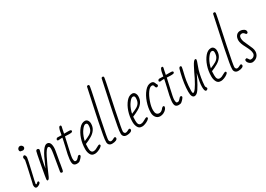

<svg xmlns="http://www.w3.org/2000/svg" viewBox="2 -1959 4123 2975"><g transform="rotate(-30 2063.0 -471.0)"><path d="M31 -45Q31 -59 36 -70Q41 -87 45 -109L60 -176L80 -264Q90 -313 104 -374Q106 -380 108 -394Q118 -437 118 -444V-454Q118 -462 111 -487Q111 -499 119.5 -509Q128 -519 140 -519Q151 -519 159 -504Q167 -489 167 -471Q167 -451 121 -255Q75 -59 75 -47Q75 -36 85 -36Q90 -36 103 -49Q115 -61 123 -61Q139 -61 139 -41Q139 -29 125 -17Q111 -5 93 2.5Q75 10 65 10Q31 10 31 -45ZM142 -598H138Q109 -598 109 -632Q109 -649 123.5 -663Q138 -677 155 -677Q172 -677 187 -665Q204 -648 204 -632Q204 -617 192.5 -605.5Q181 -594 166 -594Q150 -594 142 -598Z M497 -21 546 -313Q555 -367 555 -396Q555 -444 528 -444Q495 -444 437.5 -329.5Q380 -215 319 -71L305 -39Q287 0 269 0Q259 0 256.5 -4.5Q254 -9 254 -24Q254 -39 293.5 -255Q333 -471 339 -482Q345 -494 349.5 -497Q354 -500 367 -500Q379 -500 386.5 -491Q394 -482 394 -473Q394 -467 384 -434Q354 -332 337 -236L327 -177Q344 -213 352 -233Q380 -298 403.5 -347Q427 -396 456 -438Q500 -501 538 -501Q605 -501 605 -393Q605 -370 599 -334Q593 -298 586 -260Q572 -187 568 -160L561 -114Q552 -52 545 -23Q538 6 525 6Q509 6 502 0Q495 -6 497 -21Z M719 -79Q719 -105 725 -139L734 -196L745 -243L751 -270L764 -325Q766 -338 773 -367L778 -387L787 -430L793 -460Q754 -460 721 -455Q701 -458 701 -472Q701 -482 709 -491Q717 -500 728 -501L800 -499Q800 -499 805 -524Q807 -544 813 -570Q819 -596 828 -616Q837 -638 854 -638Q870 -638 870 -620V-614Q866 -594 863 -585L846 -500H918Q956 -500 965 -494Q973 -488 973 -479Q973 -463 958.5 -458.5Q944 -454 909 -454Q877 -454 838 -457Q832 -424 797 -274Q765 -138 765 -102Q765 -63 774 -51Q779 -43 795 -43Q809 -43 819.5 -50.5Q830 -58 841 -71Q852 -85 860 -92Q868 -99 877 -99Q897 -99 897 -79Q897 -69 877 -46Q857 -23 839 -9Q823 4 789 4Q754 4 736.5 -14Q719 -32 719 -79Z M1030 -33Q1009 -72 1009 -127Q1009 -223 1038 -309.5Q1067 -396 1117 -455Q1165 -511 1222 -511Q1252 -511 1269.5 -486.5Q1287 -462 1287 -427Q1287 -366 1255.5 -321Q1224 -276 1171 -246Q1125 -219 1059 -192L1057 -120Q1057 -36 1108 -36Q1129 -36 1148.5 -44Q1168 -52 1191 -66Q1218 -82 1229 -82Q1246 -82 1246 -64Q1246 -51 1221.5 -33Q1197 -15 1164 -2.5Q1131 10 1109 10Q1077 10 1059 -0.5Q1041 -11 1030 -33ZM1241 -425Q1241 -464 1208 -464Q1179 -464 1140 -411Q1099 -358 1074 -272Q1067 -248 1067 -240Q1134 -267 1169 -288Q1204 -309 1222.5 -341Q1241 -373 1241 -425Z M1345 -61Q1345 -88 1348 -110.5Q1351 -133 1359 -181Q1375 -274 1400 -393L1426 -519Q1512 -930 1518 -950Q1523 -966 1540 -966Q1561 -966 1561 -943L1557 -917Q1552 -885 1546 -857.5Q1540 -830 1524 -752Q1497 -626 1455.5 -428Q1414 -230 1403 -164Q1390 -92 1390 -74Q1390 -59 1399 -47Q1408 -35 1421 -35Q1435 -35 1447.5 -40.5Q1460 -46 1464 -48L1481 -57Q1489 -61 1491 -61Q1513 -61 1513 -39Q1513 -17 1485 -4.5Q1457 8 1418 8Q1382 8 1363.5 -11Q1345 -30 1345 -61Z M1606 -61Q1606 -88 1609 -110.5Q1612 -133 1620 -181Q1636 -274 1661 -393L1687 -519Q1773 -930 1779 -950Q1784 -966 1801 -966Q1822 -966 1822 -943L1818 -917Q1813 -885 1807 -857.5Q1801 -830 1785 -752Q1758 -626 1716.5 -428Q1675 -230 1664 -164Q1651 -92 1651 -74Q1651 -59 1660 -47Q1669 -35 1682 -35Q1696 -35 1708.5 -40.5Q1721 -46 1725 -48L1742 -57Q1750 -61 1752 -61Q1774 -61 1774 -39Q1774 -17 1746 -4.5Q1718 8 1679 8Q1643 8 1624.5 -11Q1606 -30 1606 -61Z M1876 -33Q1855 -72 1855 -127Q1855 -223 1884 -309.5Q1913 -396 1963 -455Q2011 -511 2068 -511Q2098 -511 2115.5 -486.5Q2133 -462 2133 -427Q2133 -366 2101.5 -321Q2070 -276 2017 -246Q1971 -219 1905 -192L1903 -120Q1903 -36 1954 -36Q1975 -36 1994.5 -44Q2014 -52 2037 -66Q2064 -82 2075 -82Q2092 -82 2092 -64Q2092 -51 2067.5 -33Q2043 -15 2010 -2.5Q1977 10 1955 10Q1923 10 1905 -0.5Q1887 -11 1876 -33ZM2087 -425Q2087 -464 2054 -464Q2025 -464 1986 -411Q1945 -358 1920 -272Q1913 -248 1913 -240Q1980 -267 2015 -288Q2050 -309 2068.5 -341Q2087 -373 2087 -425Z M2172 -109Q2172 -197 2204.5 -291Q2237 -385 2290 -448Q2342 -511 2402 -511Q2445 -511 2458 -480Q2461 -475 2463 -469.5Q2465 -464 2467 -459Q2472 -445 2477 -443Q2481 -433 2481 -428Q2481 -419 2472.5 -411Q2464 -403 2454 -403Q2433 -403 2427 -434Q2421 -465 2394 -465Q2358 -465 2318 -409.5Q2278 -354 2249 -269Q2221 -189 2221 -126Q2221 -37 2286 -37Q2319 -37 2347 -68Q2350 -72 2358 -81.5Q2366 -91 2373 -95.5Q2380 -100 2386 -100Q2405 -100 2405 -83Q2405 -63 2386 -40.5Q2367 -18 2337 -3Q2307 12 2275 12Q2227 12 2199.5 -23.5Q2172 -59 2172 -109Z M2540 -79Q2540 -105 2546 -139L2555 -196L2566 -243L2572 -270L2585 -325Q2587 -338 2594 -367L2599 -387L2608 -430L2614 -460Q2575 -460 2542 -455Q2522 -458 2522 -472Q2522 -482 2530 -491Q2538 -500 2549 -501L2621 -499Q2621 -499 2626 -524Q2628 -544 2634 -570Q2640 -596 2649 -616Q2658 -638 2675 -638Q2691 -638 2691 -620V-614Q2687 -594 2684 -585L2667 -500H2739Q2777 -500 2786 -494Q2794 -488 2794 -479Q2794 -463 2779.5 -458.5Q2765 -454 2730 -454Q2698 -454 2659 -457Q2653 -424 2618 -274Q2586 -138 2586 -102Q2586 -63 2595 -51Q2600 -43 2616 -43Q2630 -43 2640.5 -50.5Q2651 -58 2662 -71Q2673 -85 2681 -92Q2689 -99 2698 -99Q2718 -99 2718 -79Q2718 -69 2698 -46Q2678 -23 2660 -9Q2644 4 2610 4Q2575 4 2557.5 -14Q2540 -32 2540 -79Z M3059 -56Q3059 -98 3066 -140Q3073 -182 3088 -249L3096 -286Q3079 -253 3056 -202Q3015 -118 2973.5 -55Q2932 8 2891 8Q2837 8 2837 -99Q2837 -232 2880 -410L2896 -471Q2905 -504 2927 -504Q2939 -504 2944 -487Q2942 -469 2936 -444Q2930 -419 2928 -408Q2909 -335 2897 -262.5Q2885 -190 2883 -86Q2883 -46 2896 -46Q2915 -46 2947 -90.5Q2979 -135 3026 -226Q3072 -325 3114 -404.5Q3156 -484 3180 -484Q3197 -484 3197 -465Q3197 -451 3172 -386Q3153 -337 3147 -315Q3112 -195 3103 -53Q3103 -40 3105.5 -33.5Q3108 -27 3114.5 -20Q3121 -13 3121 -3Q3121 7 3110 15.5Q3099 24 3089 24Q3059 24 3059 -56Z M3286 -33Q3265 -72 3265 -127Q3265 -223 3294 -309.5Q3323 -396 3373 -455Q3421 -511 3478 -511Q3508 -511 3525.5 -486.5Q3543 -462 3543 -427Q3543 -366 3511.5 -321Q3480 -276 3427 -246Q3381 -219 3315 -192L3313 -120Q3313 -36 3364 -36Q3385 -36 3404.5 -44Q3424 -52 3447 -66Q3474 -82 3485 -82Q3502 -82 3502 -64Q3502 -51 3477.5 -33Q3453 -15 3420 -2.5Q3387 10 3365 10Q3333 10 3315 -0.5Q3297 -11 3286 -33ZM3497 -425Q3497 -464 3464 -464Q3435 -464 3396 -411Q3355 -358 3330 -272Q3323 -248 3323 -240Q3390 -267 3425 -288Q3460 -309 3478.5 -341Q3497 -373 3497 -425Z M3601 -61Q3601 -88 3604 -110.5Q3607 -133 3615 -181Q3631 -274 3656 -393L3682 -519Q3768 -930 3774 -950Q3779 -966 3796 -966Q3817 -966 3817 -943L3813 -917Q3808 -885 3802 -857.5Q3796 -830 3780 -752Q3753 -626 3711.5 -428Q3670 -230 3659 -164Q3646 -92 3646 -74Q3646 -59 3655 -47Q3664 -35 3677 -35Q3691 -35 3703.5 -40.5Q3716 -46 3720 -48L3737 -57Q3745 -61 3747 -61Q3769 -61 3769 -39Q3769 -17 3741 -4.5Q3713 8 3674 8Q3638 8 3619.5 -11Q3601 -30 3601 -61Z M3872 -99Q3881 -99 3886.5 -93Q3892 -87 3900 -74Q3908 -60 3913.5 -54.5Q3919 -49 3933 -49Q3965 -49 3985.5 -69Q4006 -89 4006 -116Q4006 -145 3994 -177Q3982 -209 3957 -257Q3907 -347 3907 -400Q3907 -453 3933.5 -485Q3960 -517 4006 -517Q4038 -517 4067 -499Q4096 -481 4096 -454Q4096 -425 4072 -425Q4065 -425 4060.5 -429Q4056 -433 4052 -438.5Q4048 -444 4046 -446Q4028 -467 4006 -467Q3957 -467 3957 -410Q3957 -379 3969 -347Q3981 -315 4005 -266Q4028 -218 4040 -186Q4052 -154 4052 -125Q4052 -74 4021 -39Q3990 -4 3934 3Q3899 3 3873 -21.5Q3847 -46 3847 -74Q3847 -87 3854 -92Q3861 -97 3872 -99Z"/></g></svg>

Font: Bad Script
Style: Regular
Weight: 400
Italic angle: -10°
Designer: Roman Shchyukin (Gaslight Type Foundry), Cyreal (Charset Expansion)
Foundry: Gaslight
Version: Version 2.000